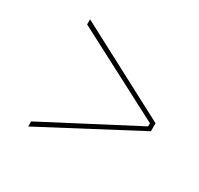

<svg xmlns="http://www.w3.org/2000/svg" viewBox="-111 -701 777 751"><g transform="rotate(30 277.5 -325.0)"><path d="M96 -83 521 -307V-343L96 -567V-544L502 -332V-318L96 -106Z"/></g></svg>

Font: Fixel Display 20240404 Thin
Style: Italic
Weight: 100
Italic angle: -10°
Designer: AlfaBravo + MacPaw
Foundry: Kyrylo Tkachov, Marchela Mozhyna, Serhii Makarenko, Maria Weinstein, Zakhar Kryvoshyya
Version: Version 1.211;Glyphs 3.2 (3225)